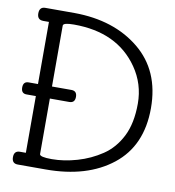

<svg xmlns="http://www.w3.org/2000/svg" viewBox="-74 -704 700 770"><g transform="rotate(10 275.5 -319.0)"><path d="M73 -585H50Q25 -585 25 -611.5Q25 -638 49 -638H168Q329 -637 432.5 -552.5Q536 -468 536 -315Q536 -162 433.5 -81Q331 0 163 0H49Q25 0 25 -26Q25 -52 49 -52H73V-283H35Q13 -283 13 -307.5Q13 -332 35 -332H73ZM209 -283H130V-57Q130 -45 179.5 -45Q229 -45 282.5 -60.5Q336 -76 381.5 -106.5Q427 -137 454 -190.5Q481 -244 481 -324Q481 -404 436 -469Q351 -592 174 -592Q130 -592 130 -580V-332H209Q232 -332 232 -307.5Q232 -283 209 -283Z"/></g></svg>

Font: Glass Antiqua
Style: Regular
Weight: 400
Version: 1.001